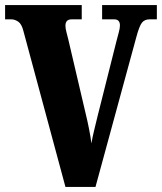

<svg xmlns="http://www.w3.org/2000/svg" viewBox="-20 -734 636 754"><path d="M72 -612Q65 -640 51.5 -649Q38 -658 25 -658H0V-714H301V-658H261Q237 -658 237 -633Q237 -622 241 -607.5Q245 -593 248 -580L318 -281Q323 -261 329.5 -228.5Q336 -196 339 -171Q343 -195 350 -223.5Q357 -252 363 -277L437 -571Q442 -591 446.5 -607Q451 -623 451 -634Q451 -658 429 -658H381V-714H596V-658H567Q548 -658 537.5 -645Q527 -632 515 -587L355 0H237Z"/></svg>

Font: Noto Serif Sinhala ExtraCondensed Black
Style: Regular
Weight: 900
Width: 2
Designer: Jelle Bosma - Monotype Design Team
Foundry: Monotype Imaging Inc.
Version: Version 2.007; ttfautohint (v1.8.4.7-5d5b)